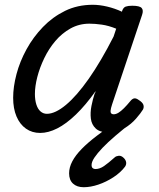

<svg xmlns="http://www.w3.org/2000/svg" viewBox="-20 -539 663 803"><path d="M148 17Q114 17 88.5 -1Q63 -19 49 -52Q35 -85 35 -130Q35 -176 49 -229Q63 -282 91 -333Q119 -384 159.5 -426Q200 -468 252 -493.5Q304 -519 368 -519Q396 -519 428 -511.5Q460 -504 490 -490L491 -494Q496 -508 506 -511.5Q516 -515 533 -515Q564 -515 572.5 -505.5Q581 -496 574 -476L449 -103Q443 -85 442.5 -76Q442 -67 446 -64Q450 -61 455 -61Q465 -61 475.5 -67.5Q486 -74 498.5 -86.5Q511 -99 525 -116Q533 -126 541 -127.5Q549 -129 560 -121Q576 -111 579.5 -101Q583 -91 578 -81Q569 -66 549 -43Q529 -20 500.5 -2.5Q472 15 435 15Q398 15 380.5 -1.5Q363 -18 360 -43Q357 -68 362.5 -96Q368 -124 376 -148Q378 -150 378.5 -152.5Q379 -155 380 -158Q338 -99 297.5 -60Q257 -21 219.5 -2Q182 17 148 17ZM126 -146Q126 -121 132 -102Q138 -83 149.5 -73Q161 -63 176 -63Q211 -63 256 -100.5Q301 -138 351.5 -210Q402 -282 455 -386L466 -419Q434 -432 405.5 -436Q377 -440 354 -440Q311 -440 275 -420Q239 -400 211.5 -367.5Q184 -335 165 -295.5Q146 -256 136 -217Q126 -178 126 -146ZM330 244Q302 244 285.5 229Q269 214 269 186Q269 161 282.5 135.5Q296 110 322 83.5Q348 57 385.5 28.5Q423 0 470 -33L530 -31V-26Q493 3 462 29.5Q431 56 409 79Q387 102 375 120Q363 138 363 151Q363 160 367.5 164Q372 168 379 168Q397 168 415 155.5Q433 143 460 119Q465 114 476 112.5Q487 111 498 122Q506 130 507.5 139.5Q509 149 503 158Q484 183 454 202.5Q424 222 391.5 233Q359 244 330 244Z"/></svg>

Font: Playwrite CA
Style: Regular
Weight: 400
Designer: Veronika Burian, José Scaglione
Foundry: TypeTogether
Version: Version 1.002